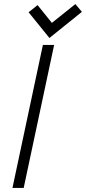

<svg xmlns="http://www.w3.org/2000/svg" viewBox="-20 -920 421 940"><path d="M381 -862 349 -900 234 -808 164 -895 120 -860 222 -734ZM41 0H96L245 -700H190Z"/></svg>

Font: Advent Pro
Style: Italic
Weight: 400
Italic angle: -12°
Designer: VivaRado, Andreas Kalpakidis
Foundry: VivaRado, Andreas Kalpakidis
Version: Version 3.000